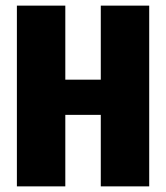

<svg xmlns="http://www.w3.org/2000/svg" viewBox="-20 -662 590 682"><path d="M338 -642H510V0H338V-254H212V0H40V-642H212V-379H338Z"/></svg>

Font: Teko
Style: Bold
Weight: 700
Designer: Manushi Parikh, Jonny Pinhorn
Foundry: Indian Type Foundry
Version: Version 1.106;PS 1.0;hotconv 1.0.78;makeotf.lib2.5.61930; tt